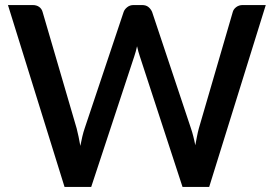

<svg xmlns="http://www.w3.org/2000/svg" viewBox="-20 -740 1084 760"><path d="M1032 -720 808 0H702.5L533.5 -517Q530.5 -525.5 527.8 -535.5Q525 -545.5 522.5 -557Q520 -545.5 517.2 -535.5Q514.5 -525.5 511.5 -517L341 0H235.5L11.5 -720H109.5Q124.5 -720 134.8 -712.8Q145 -705.5 148.5 -693L283.5 -231.5Q287.5 -216.5 291 -199Q294.5 -181.5 298 -162.5Q301.5 -181.5 305.8 -199.2Q310 -217 315 -231.5L469.5 -693Q473 -703 483.5 -711.5Q494 -720 508.5 -720H542.5Q558 -720 567.5 -712.2Q577 -704.5 582 -693L736 -231.5Q741 -217 745.2 -200.2Q749.5 -183.5 753 -165Q756.5 -183.5 759.8 -200.2Q763 -217 767 -231.5L901.5 -693Q904.5 -704 915.2 -712Q926 -720 940.5 -720Z"/></svg>

Font: Lato SemiBold
Style: Regular
Weight: 600
Designer: Lukasz Dziedzic with Adam Twardoch and Botio Nikoltchev
Foundry: tyPoland Lukasz Dziedzic
Version: Version 2.015; 2015-08-06; http://www.latofonts.com/